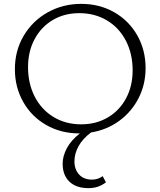

<svg xmlns="http://www.w3.org/2000/svg" viewBox="-20 -684 830 993"><path d="M365 151Q365 192 389 218.5Q413 245 456 245Q487 245 511 227L528 259Q508 274 486.5 281.5Q465 289 437 289Q374 289 339 255.5Q304 222 304 163Q304 123 326 82Q348 41 393 6H390Q295 6 219 -37.5Q143 -81 100 -157Q57 -233 57 -326Q57 -422 102.5 -499Q148 -576 226.5 -620Q305 -664 400 -664Q495 -664 571 -620.5Q647 -577 690 -501Q733 -425 733 -332Q733 -247 696.5 -176Q660 -105 596 -58.5Q532 -12 451 1Q408 33 386.5 71.5Q365 110 365 151ZM400 -41Q477 -41 537.5 -76.5Q598 -112 632 -175.5Q666 -239 666 -320Q666 -406 631 -473.5Q596 -541 533 -578.5Q470 -616 390 -616Q313 -616 253 -580.5Q193 -545 159 -481.5Q125 -418 125 -337Q125 -251 160 -183.5Q195 -116 257.5 -78.5Q320 -41 400 -41Z"/></svg>

Font: Isabella Sans
Style: Regular
Weight: 400
Designer: Original fonts by Christian Thalmann (Catharsis Fonts), Modifications by Cristiano Sobral
Version: Version 0.002;July 12, 2020;FontCreator 13.0.0.2655 64-bit; 